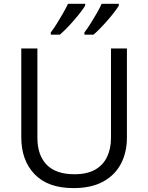

<svg xmlns="http://www.w3.org/2000/svg" viewBox="-20 -965 769 995"><path d="M637.7 -713.9V-252Q637.7 -176.3 607.2 -117.2Q576.7 -58.1 515.1 -24.2Q453.6 9.8 360.8 9.8Q228.5 9.8 159.4 -62Q90.3 -133.8 90.3 -253.9V-713.9H173.8V-251.5Q173.8 -160.6 221.9 -111.3Q270 -62 365.7 -62Q431.2 -62 472.9 -85.7Q514.6 -109.4 534.9 -152.1Q555.2 -194.8 555.2 -251V-713.9ZM595.7 -945.3V-935.5Q587.4 -921.9 572.3 -902.1Q557.1 -882.3 538.3 -860.6Q519.5 -838.9 500.2 -819.1Q481 -799.3 464.4 -785.2H417.5V-796.9Q432.1 -815.9 448.7 -842Q465.3 -868.2 481 -895.5Q496.6 -922.9 506.8 -945.3ZM421.4 -945.3V-935.5Q413.1 -921.9 397.9 -902.1Q382.8 -882.3 364 -860.6Q345.2 -838.9 325.9 -819.1Q306.6 -799.3 290 -785.2H243.2V-796.9Q257.8 -815.9 274.2 -842Q290.5 -868.2 306.2 -895.5Q321.8 -922.9 332.5 -945.3Z"/></svg>

Font: Wonky
Style: Regular
Weight: 400
Designer: Monotype Design Team
Foundry: Monotype Imaging Inc.
Version: Version 3.000